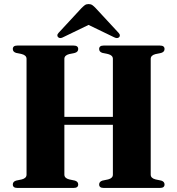

<svg xmlns="http://www.w3.org/2000/svg" viewBox="-20 -924 872 944"><path d="M296.5 -65.5Q296.5 -48 320 -42L348.5 -36Q364.5 -31 364.5 -17Q364.5 0 342 0H65Q43 0 43 -17Q43 -31 59 -36L87.5 -42Q110.5 -48 110.5 -65.5V-634.5Q110.5 -652 87.5 -658L59 -664Q43 -669 43 -683Q43 -700 65 -700H342Q364.5 -700 364.5 -683Q364.5 -669 348.5 -664L320 -658Q296.5 -652 296.5 -634.5V-349.5H535V-634.5Q535 -652 512 -658L483.5 -664Q467.5 -669 467.5 -683Q467.5 -700 489.5 -700H766.5Q789 -700 789 -683Q789 -669 773 -664L744.5 -658Q721 -652 721 -634.5V-65.5Q721 -48 744.5 -42L773 -36Q789 -31 789 -17Q789 0 766.5 0H489.5Q467.5 0 467.5 -17Q467.5 -31 483.5 -36L512 -42Q535 -48 535 -65.5V-310.5H296.5ZM292.5 -742Q276 -732.5 266.5 -740.5Q262.5 -743.5 262 -749.5Q261.5 -755.5 268 -762.5L380.5 -884Q390 -893.5 397.2 -898.8Q404.5 -904 415.5 -904Q426.5 -904 434 -898.8Q441.5 -893.5 450.5 -884L563 -762.5Q569.5 -755.5 569.2 -749.5Q569 -743.5 565 -740.5Q556 -732.5 538.5 -742L415.5 -801.5Z"/></svg>

Font: Fraunces 72pt S000
Style: Bold
Weight: 700
Version: Version 1.000; ttfautohint (v1.8.3)